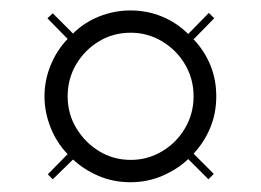

<svg xmlns="http://www.w3.org/2000/svg" viewBox="-20 -397 509 375"><path d="M83.1 -46.8 73.4 -56.5 112.1 -96Q90.3 -118.5 78.6 -148.4Q66.9 -178.2 66.9 -208.9Q66.9 -240.3 79 -269.8Q91.1 -299.2 112.1 -321L72.6 -361.3L83.1 -371L122.6 -331.5Q144.4 -353.2 173.8 -364.9Q203.2 -376.6 234.7 -376.6Q267.7 -376.6 296.8 -364.5Q325.8 -352.4 347.6 -330.6L387.9 -371.8L398.4 -361.3L358.1 -320.2Q379 -298.4 390.7 -270.2Q402.4 -241.9 402.4 -208.9Q402.4 -175.8 390.7 -147.6Q379 -119.4 358.1 -96.8L397.6 -57.3L387.1 -46.8L347.6 -86.3Q327.4 -66.9 298 -54Q268.5 -41.1 234.7 -41.1Q201.6 -41.1 173 -53.2Q144.4 -65.3 122.6 -85.5ZM235.5 -84.7Q268.5 -84.7 296.8 -101.6Q325 -118.5 341.5 -146.8Q358.1 -175 358.1 -208.9Q358.1 -242.7 341.5 -271Q325 -299.2 296.8 -316.1Q268.5 -333.1 235.5 -333.1Q200.8 -333.1 173 -316.1Q145.2 -299.2 128.6 -271Q112.1 -242.7 112.1 -208.9Q112.1 -175 129 -146.8Q146 -118.5 173.8 -101.6Q201.6 -84.7 235.5 -84.7Z"/></svg>

Font: Playfair 144pt SemiExpanded SemiBold
Style: Regular
Weight: 600
Width: 6
Designer: Claus Eggers Sørensen
Foundry: Claus Eggers Sørensen
Version: Version 2.203